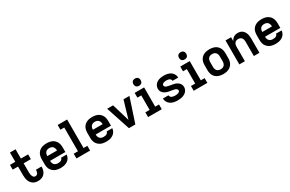

<svg xmlns="http://www.w3.org/2000/svg" viewBox="175 -2217 5554 3676"><g transform="rotate(-30 2952.0 -378.5)"><path d="M367 8Q406 8 444 -4Q482 -16 509 -45.5Q536 -75 548.5 -113Q561 -151 561 -190Q561 -196 560 -201H437V-196Q437 -179 433.5 -162Q430 -145 422 -130Q414 -115 399 -106Q384 -97 367 -97Q350 -97 335.5 -107Q321 -117 313.5 -132.5Q306 -148 302 -164.5Q298 -181 296.5 -198Q295 -215 295 -232V-425H455V-530H295V-735H171V-530H53V-425H171V-232Q171 -197 176.5 -162Q182 -127 197 -95Q212 -63 238 -38Q264 -13 298 -2.5Q332 8 367 8Z M867 8Q906 8 944.5 0Q983 -8 1016.5 -29.5Q1050 -51 1070 -85.5Q1090 -120 1093 -159H969Q967 -137 949.5 -121.5Q932 -106 910.5 -101.5Q889 -97 867 -97Q844 -97 822.5 -104Q801 -111 785.5 -127.5Q770 -144 763.5 -166Q757 -188 757 -210V-213H1095V-320Q1095 -356 1086 -391.5Q1077 -427 1055.5 -456.5Q1034 -486 1003 -505Q972 -524 936 -531Q900 -538 864 -538Q828 -538 792.5 -531Q757 -524 725.5 -505Q694 -486 672.5 -456.5Q651 -427 642.5 -391.5Q634 -356 634 -320V-210Q634 -174 642.5 -138.5Q651 -103 673.5 -73.5Q696 -44 727.5 -25Q759 -6 795 1Q831 8 867 8ZM757 -318V-320Q757 -342 763 -363.5Q769 -385 784 -402Q799 -419 820.5 -426Q842 -433 864 -433Q886 -433 907.5 -426Q929 -419 944 -402Q959 -385 965 -363.5Q971 -342 971 -320V-318Z M1217 0H1519V-105H1435V-735H1226V-630H1311V-105H1217Z M1875 8Q1914 8 1952.5 0Q1991 -8 2024.5 -29.5Q2058 -51 2078 -85.5Q2098 -120 2101 -159H1977Q1975 -137 1957.5 -121.5Q1940 -106 1918.5 -101.5Q1897 -97 1875 -97Q1852 -97 1830.5 -104Q1809 -111 1793.5 -127.5Q1778 -144 1771.5 -166Q1765 -188 1765 -210V-213H2103V-320Q2103 -356 2094 -391.5Q2085 -427 2063.5 -456.5Q2042 -486 2011 -505Q1980 -524 1944 -531Q1908 -538 1872 -538Q1836 -538 1800.5 -531Q1765 -524 1733.5 -505Q1702 -486 1680.5 -456.5Q1659 -427 1650.5 -391.5Q1642 -356 1642 -320V-210Q1642 -174 1650.5 -138.5Q1659 -103 1681.5 -73.5Q1704 -44 1735.5 -25Q1767 -6 1803 1Q1839 8 1875 8ZM1765 -318V-320Q1765 -342 1771 -363.5Q1777 -385 1792 -402Q1807 -419 1828.5 -426Q1850 -433 1872 -433Q1894 -433 1915.5 -426Q1937 -419 1952 -402Q1967 -385 1973 -363.5Q1979 -342 1979 -320V-318Z M2377 0H2519L2694 -530H2563L2459 -177Q2453 -157 2448 -141Q2443 -157 2438 -177L2333 -530H2202Z M2801 0H3103V-105H3019V-530H2810V-425H2895V-105H2801ZM2952 -605Q2974 -605 2994 -614Q3014 -623 3023 -643.5Q3032 -664 3032 -685Q3032 -707 3023 -727Q3014 -747 2994 -756Q2974 -765 2952 -765Q2931 -765 2910.5 -756Q2890 -747 2881 -727Q2872 -707 2872 -685Q2872 -664 2881 -643.5Q2890 -623 2910.5 -614Q2931 -605 2952 -605Z M3454 8Q3486 8 3518 3.5Q3550 -1 3579.5 -12.5Q3609 -24 3634 -44.5Q3659 -65 3673 -94.5Q3687 -124 3687 -156Q3687 -175 3682 -192.5Q3677 -210 3667 -225.5Q3657 -241 3643.5 -253.5Q3630 -266 3614 -275.5Q3598 -285 3580.5 -291Q3563 -297 3545.5 -301Q3528 -305 3510 -308Q3492 -311 3473.5 -314Q3455 -317 3437 -321Q3419 -325 3401.5 -330Q3384 -335 3369.5 -348Q3355 -361 3355 -380Q3355 -396 3367 -407.5Q3379 -419 3394 -424Q3409 -429 3425 -431Q3441 -433 3456 -433Q3478 -433 3500 -428Q3522 -423 3538.5 -406Q3555 -389 3555 -367H3679Q3678 -407 3659 -442.5Q3640 -478 3606.5 -500Q3573 -522 3534.5 -530Q3496 -538 3456 -538Q3418 -538 3379.5 -531Q3341 -524 3307 -503.5Q3273 -483 3252.5 -448Q3232 -413 3232 -374Q3232 -356 3237 -338Q3242 -320 3252 -304.5Q3262 -289 3275.5 -276.5Q3289 -264 3305 -255Q3321 -246 3338 -239.5Q3355 -233 3373 -229Q3391 -225 3409 -222Q3427 -219 3445.5 -216Q3464 -213 3481.5 -209.5Q3499 -206 3517 -201Q3535 -196 3549.5 -182.5Q3564 -169 3564 -151Q3564 -134 3550.5 -122Q3537 -110 3521 -105.5Q3505 -101 3488 -99Q3471 -97 3454 -97Q3437 -97 3419.5 -100Q3402 -103 3385.5 -110.5Q3369 -118 3358.5 -133Q3348 -148 3347 -166H3224Q3224 -125 3244 -88.5Q3264 -52 3299 -30Q3334 -8 3374 0Q3414 8 3454 8Z M3809 0H4111V-105H4027V-530H3818V-425H3903V-105H3809ZM3960 -605Q3982 -605 4002 -614Q4022 -623 4031 -643.5Q4040 -664 4040 -685Q4040 -707 4031 -727Q4022 -747 4002 -756Q3982 -765 3960 -765Q3939 -765 3918.5 -756Q3898 -747 3889 -727Q3880 -707 3880 -685Q3880 -664 3889 -643.5Q3898 -623 3918.5 -614Q3939 -605 3960 -605Z M4464 8Q4500 8 4536 0.5Q4572 -7 4603 -25.5Q4634 -44 4655.5 -73.5Q4677 -103 4686 -138.5Q4695 -174 4695 -210V-320Q4695 -356 4686 -391.5Q4677 -427 4655.5 -456.5Q4634 -486 4603 -505Q4572 -524 4536 -531Q4500 -538 4464 -538Q4428 -538 4392.5 -531Q4357 -524 4325.5 -505Q4294 -486 4272.5 -456.5Q4251 -427 4242.5 -391.5Q4234 -356 4234 -320V-210Q4234 -174 4242.5 -138.5Q4251 -103 4272.5 -73.5Q4294 -44 4325.5 -25.5Q4357 -7 4392.5 0.5Q4428 8 4464 8ZM4464 -97Q4442 -97 4420.5 -104Q4399 -111 4384 -128Q4369 -145 4363 -166.5Q4357 -188 4357 -210V-320Q4357 -342 4363 -363.5Q4369 -385 4384 -402Q4399 -419 4420.5 -426Q4442 -433 4464 -433Q4486 -433 4507.5 -426Q4529 -419 4544 -402Q4559 -385 4565 -363.5Q4571 -342 4571 -320V-210Q4571 -188 4565 -166.5Q4559 -145 4544 -128Q4529 -111 4507.5 -104Q4486 -97 4464 -97Z M4818 0H4941V-320Q4941 -341 4946 -362Q4951 -383 4964.5 -400.5Q4978 -418 4998.5 -425.5Q5019 -433 5040 -433Q5061 -433 5081.5 -425.5Q5102 -418 5115.5 -400.5Q5129 -383 5134 -362Q5139 -341 5139 -320V0H5263V-320Q5263 -352 5258 -383Q5253 -414 5240 -443Q5227 -472 5205 -495Q5183 -518 5152.5 -528Q5122 -538 5091 -538Q5059 -538 5029 -528Q4999 -518 4976.5 -495.5Q4954 -473 4941 -444V-530H4818Z M5619 8Q5658 8 5696.5 0Q5735 -8 5768.5 -29.5Q5802 -51 5822 -85.5Q5842 -120 5845 -159H5721Q5719 -137 5701.5 -121.5Q5684 -106 5662.5 -101.5Q5641 -97 5619 -97Q5596 -97 5574.5 -104Q5553 -111 5537.5 -127.5Q5522 -144 5515.5 -166Q5509 -188 5509 -210V-213H5847V-320Q5847 -356 5838 -391.5Q5829 -427 5807.5 -456.5Q5786 -486 5755 -505Q5724 -524 5688 -531Q5652 -538 5616 -538Q5580 -538 5544.5 -531Q5509 -524 5477.5 -505Q5446 -486 5424.5 -456.5Q5403 -427 5394.5 -391.5Q5386 -356 5386 -320V-210Q5386 -174 5394.5 -138.5Q5403 -103 5425.5 -73.5Q5448 -44 5479.5 -25Q5511 -6 5547 1Q5583 8 5619 8ZM5509 -318V-320Q5509 -342 5515 -363.5Q5521 -385 5536 -402Q5551 -419 5572.5 -426Q5594 -433 5616 -433Q5638 -433 5659.5 -426Q5681 -419 5696 -402Q5711 -385 5717 -363.5Q5723 -342 5723 -320V-318Z"/></g></svg>

Font: Iosevka Sparkle
Style: Bold
Weight: 700
Designer: Belleve Invis
Foundry: Belleve Invis
Version: Version 4.5.0; ttfautohint (v1.8.3)